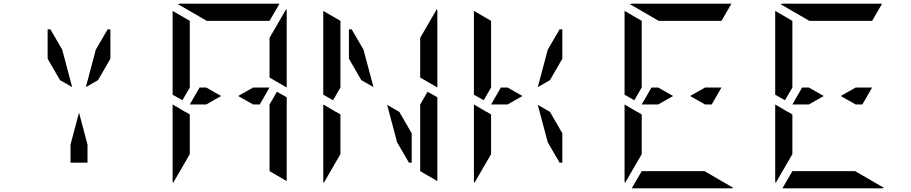

<svg xmlns="http://www.w3.org/2000/svg" viewBox="-20 -1020 4936 1040"><path d="M238 -861H253L317 -751L371 -548L305 -586L238 -702ZM445 -548 499 -751 563 -861H578V-702L511 -586ZM454 -237V-139H362V-237L408 -410Z M1440 -782V-815L1531 -972Q1533 -964 1533 -959V-546L1440 -600V-607ZM1351 -546H1440L1387 -454H1351L1270 -500ZM1097 -454H1054H1008L1061 -546H1097L1178 -500ZM1533 -493V-41Q1533 -41 1533 -39L1440 -93V-95V-103V-139V-218V-454L1480 -523ZM915 -507V-959Q915 -959 915 -961L1008 -907V-905V-895V-861V-782V-578V-546L968 -477ZM1008 -218V-185L917 -28Q915 -36 915 -41V-454L963 -426L985 -413V-414L1008 -400ZM1100 -907 943 -998Q951 -1000 956 -1000H1492Q1492 -1000 1494 -1000L1440 -907H1437H1406H1270H1178Z M2256 -782V-815L2347 -972Q2349 -964 2349 -959V-546L2256 -600V-607ZM1870 -861H1885L1949 -751L2003 -548L1937 -586L1870 -702ZM2349 -493V-41Q2349 -41 2349 -39L2256 -93V-95V-103V-139V-218V-454L2296 -523ZM1731 -507V-959Q1731 -959 1731 -961L1824 -907V-905V-895V-861V-782V-578V-546L1784 -477ZM1824 -218V-185L1733 -28Q1731 -36 1731 -41V-454L1779 -426L1801 -413V-414L1824 -400ZM2210 -298V-139H2195L2131 -249L2077 -452L2143 -414Z M2729 -454H2686H2640L2693 -546H2729L2810 -500ZM2547 -507V-959Q2547 -959 2547 -961L2640 -907V-905V-895V-861V-782V-578V-546L2600 -477ZM2640 -218V-185L2549 -28Q2547 -36 2547 -41V-454L2595 -426L2617 -413V-414L2640 -400ZM2893 -548 2947 -751 3011 -861H3026V-702L2959 -586ZM3026 -298V-139H3011L2947 -249L2893 -452L2959 -414Z M3799 -546H3888L3835 -454H3799L3718 -500ZM3545 -454H3502H3456L3509 -546H3545L3626 -500ZM3363 -507V-959Q3363 -959 3363 -961L3456 -907V-905V-895V-861V-782V-578V-546L3416 -477ZM3456 -218V-185L3365 -28Q3363 -36 3363 -41V-454L3411 -426L3433 -413V-414L3456 -400ZM3796 -93 3953 -2Q3945 0 3940 0H3404Q3404 0 3402 0L3456 -93H3459H3490H3626H3718ZM3548 -907 3391 -998Q3399 -1000 3404 -1000H3940Q3940 -1000 3942 -1000L3888 -907H3885H3854H3718H3626Z M4615 -546H4704L4651 -454H4615L4534 -500ZM4361 -454H4318H4272L4325 -546H4361L4442 -500ZM4179 -507V-959Q4179 -959 4179 -961L4272 -907V-905V-895V-861V-782V-578V-546L4232 -477ZM4272 -218V-185L4181 -28Q4179 -36 4179 -41V-454L4227 -426L4249 -413V-414L4272 -400ZM4612 -93 4769 -2Q4761 0 4756 0H4220Q4220 0 4218 0L4272 -93H4275H4306H4442H4534ZM4364 -907 4207 -998Q4215 -1000 4220 -1000H4756Q4756 -1000 4758 -1000L4704 -907H4701H4670H4534H4442Z"/></svg>

Font: DSEG14 Modern Mini
Style: Regular
Weight: 400
Designer: Keshikan(Twitter:@keshinomi_88pro)
Version: Version 0.46